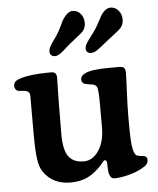

<svg xmlns="http://www.w3.org/2000/svg" viewBox="-52 -748 663 806"><g transform="rotate(-5 279.5 -344.5)"><path d="M257.8 -564Q252.4 -559.6 244.6 -552.5Q236.8 -545.4 233.2 -542.2Q229.5 -539.1 223.9 -534.4Q218.3 -529.8 215.3 -528.1Q212.4 -526.4 208.3 -524.2Q204.1 -522 200.9 -521.2Q197.8 -520.5 193.8 -520.5Q184.1 -520.5 178.2 -526.1Q172.4 -531.7 172.4 -541.5Q172.4 -546.4 173.6 -551.3Q174.8 -556.2 178.7 -563.2Q182.6 -570.3 185.3 -574.2Q188 -578.1 195.6 -589.1Q203.1 -600.1 207 -605.5Q218.3 -621.6 228 -643.3Q237.8 -665 242.7 -672.4Q263.2 -703.1 284.2 -703.1Q303.7 -703.1 317.1 -687.7Q330.6 -672.4 330.6 -648.4Q330.6 -627.9 317.9 -613.3Q309.1 -604.5 289.1 -589.1Q269 -573.7 257.8 -564ZM416 -564Q385.3 -538.6 371.8 -529.5Q358.4 -520.5 345.7 -520.5Q335.9 -520.5 330.3 -526.1Q324.7 -531.7 324.7 -541.5Q324.7 -547.9 328.1 -555.2Q331.5 -562.5 335.2 -568.1Q338.9 -573.7 348.1 -585.9Q357.4 -598.1 362.8 -605.5Q375.5 -622.1 387 -644.5Q398.4 -667 401.9 -672.4Q421.4 -703.1 443.8 -703.1Q462.9 -703.1 476.6 -687.5Q490.2 -671.9 490.2 -648.4Q490.2 -628.4 477.1 -613.3Q468.3 -604 447.3 -588.4Q426.3 -572.8 416 -564ZM478.5 -245.1V-210.9Q478.5 -133.3 484.1 -105.5Q489.7 -77.6 502.4 -74.2Q509.3 -72.3 517.8 -71.3Q526.4 -70.3 529.8 -69.8Q543 -66.9 543 -53.2Q543 -43 537.1 -35.2Q531.2 -27.3 515.6 -19Q490.7 -4.9 456.8 3.7Q422.9 12.2 398.9 12.2Q391.1 12.2 387 9.3Q382.8 6.3 378.4 -2.9Q373 -13.7 373 -51.3Q373 -66.9 364.3 -66.9Q361.8 -66.9 359.4 -64.9Q356.9 -63 353 -57.9Q349.1 -52.7 346.7 -49.8Q317.4 -17.1 286.6 -1.7Q255.9 13.7 212.9 13.7Q139.2 13.7 100.6 -41Q85.9 -61.5 81.1 -98.1Q76.2 -134.8 76.2 -193.4V-363.3Q76.2 -383.3 54.7 -386.2Q49.8 -387.2 40.5 -387.5Q31.2 -387.7 25.9 -389.2Q20.5 -390.6 16.4 -396.5Q12.2 -402.3 12.2 -410.2Q12.2 -426.8 26.9 -434.1Q67.4 -454.1 172.9 -454.1Q194.8 -454.1 194.8 -429.7Q194.8 -426.8 194.1 -397.9Q193.4 -369.1 192.6 -313.7Q191.9 -258.3 191.9 -190.4Q191.9 -124.5 212.4 -97.2Q232.9 -69.8 275.9 -69.8Q313.5 -69.8 338.9 -107.4Q364.3 -145 364.3 -205.6V-301.3Q364.3 -357.9 359.9 -372.6Q356 -385.3 339.4 -388.2Q334 -389.2 325 -390.4Q315.9 -391.6 311 -393.1Q304.2 -394 299.6 -399.4Q294.9 -404.8 294.9 -412.1Q294.9 -429.2 314 -438Q341.3 -451.7 416.5 -451.7H460Q473.6 -451.7 479 -445.3Q484.4 -439 484.4 -423.8Q484.4 -405.3 481.4 -344.2Q478.5 -283.2 478.5 -245.1Z"/></g></svg>

Font: Cooper* SemiBold
Style: Regular
Weight: 600
Designer: Owen Earl
Foundry: indestructible type*
Version: Version 0.001